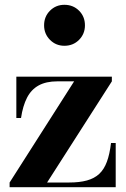

<svg xmlns="http://www.w3.org/2000/svg" viewBox="-20 -779 526 799"><path d="M20 0V-19.5L288.5 -440.5H219Q172 -440.5 141 -423.5Q110 -406.5 92.5 -372.5Q75 -338.5 67.5 -288H48V-460H445.5V-440.5L176 -19.5H267.5Q311 -19.5 341.8 -28Q372.5 -36.5 392.8 -55.2Q413 -74 424.8 -105.8Q436.5 -137.5 442 -184H461.5V0ZM248 -588.5Q212.5 -588.5 188 -613.2Q163.5 -638 163.5 -673.5Q163.5 -710 188 -734.5Q212.5 -759 248 -759Q284.5 -759 309 -734.5Q333.5 -710 333.5 -673.5Q333.5 -638 309 -613.2Q284.5 -588.5 248 -588.5Z"/></svg>

Font: Bodoni Moda
Style: Bold
Weight: 700
Designer: Owen Earl
Foundry: indestructible type
Version: Version 2.005